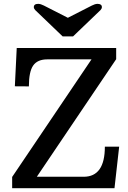

<svg xmlns="http://www.w3.org/2000/svg" viewBox="-20 -983 671 1003"><path d="M43.5 0ZM43.5 -58.6 458 -672.9H227.1Q175.8 -672.9 153.3 -640.6Q130.9 -608.4 130.9 -531.7L57.6 -532.2L67.4 -732.4H586.9V-673.8L172.4 -59.6H417Q527.8 -59.6 527.8 -216.8H602.5L578.1 0H43.5ZM488.8 -962.9Q512.2 -962.9 512.2 -945.8Q512.2 -938 504.9 -930.2L361.8 -793H307.1L164.1 -930.2Q156.7 -938 156.7 -945.8Q156.7 -962.9 180.2 -962.9Q192.9 -962.4 209 -954.1L334.5 -890.1L460 -954.1Q476.1 -962.4 488.8 -962.9Z"/></svg>

Font: Arbutus Slab
Style: Regular
Weight: 400
Designer: Karolina Lach
Foundry: Karolina Lach
Version: Version 1.001; ttfautohint (v0.92) -l 10 -r 16 -G 200 -x 7 -